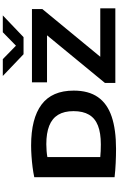

<svg xmlns="http://www.w3.org/2000/svg" viewBox="241 -1084 848 1370"><g transform="rotate(-90 665.0 -399.0)"><path d="M287.5 5Q240 5 186.5 2.5Q133 0 85.5 -5.5V-578.5Q118 -585.5 157 -590.5Q196 -595.5 236.2 -598.2Q276.5 -601 311.5 -601Q504.5 -601 604 -526.5Q703.5 -452 703.5 -297Q703.5 -191 657 -124.2Q610.5 -57.5 518 -26.2Q425.5 5 287.5 5ZM320 -103.5Q401 -103.5 453.5 -124Q506 -144.5 531.5 -187.8Q557 -231 557 -298.5Q557 -365 531 -408Q505 -451 452.5 -471.8Q400 -492.5 321 -492.5Q298.5 -492.5 272.8 -490.5Q247 -488.5 229.5 -485V-107.5Q249.5 -105.5 272 -104.5Q294.5 -103.5 320 -103.5ZM758 0V-74L1119.5 -513.5L1121.5 -487.5H762.5V-595H1285.5V-521L923.5 -81.5L921.5 -107.5H1290.5V0ZM963 -655 808 -803H928L1038.5 -695H1009.5L1120 -803H1240L1085 -655Z"/></g></svg>

Font: Encode Sans SC Expanded SemiBold
Style: Regular
Weight: 600
Width: 7
Designer: Multiple Designers
Foundry: Impallari Type
Version: Version 3.002